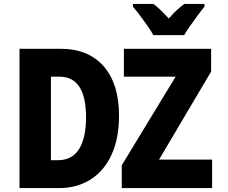

<svg xmlns="http://www.w3.org/2000/svg" viewBox="-20 -964 1167 984"><path d="M766 -784Q755 -804 736 -831.5Q717 -859 696.5 -886Q676 -913 661 -930V-944H766Q785 -930 804 -911.5Q823 -893 845 -869Q867 -894 886 -912Q905 -930 925 -944H1028V-930Q1013 -912 993.5 -885.5Q974 -859 955 -832Q936 -805 924 -784ZM80 0V-714H291Q433 -714 511.5 -624Q590 -534 590 -372Q590 -253 551 -169.5Q512 -86 442.5 -43Q373 0 282 0ZM276 -143Q350 -143 385.5 -200.5Q421 -258 421 -362Q421 -571 285 -571H241V-143ZM604 0V-117L880 -571H615V-714H1062V-597L795 -146H1067V0Z"/></svg>

Font: Noto Sans Mono SemiCondensed Black
Style: Regular
Weight: 900
Width: 4
Designer: Monotype Design Team
Foundry: Monotype Imaging Inc.
Version: Version 2.014; ttfautohint (v1.8.4.7-5d5b)